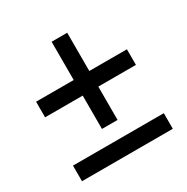

<svg xmlns="http://www.w3.org/2000/svg" viewBox="-132 -670 757 778"><g transform="rotate(-30 246.5 -280.5)"><path d="M283 -148V-304H459V-377H283V-556H210V-377H34V-304H210V-148ZM459 -5V-78H34V-5Z"/></g></svg>

Font: Falling Sky
Style: Light
Weight: 400
Designer: Paul D. Hunt
Foundry: Adobe Systems Incorporated
Version: Version 1.02